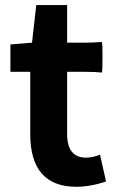

<svg xmlns="http://www.w3.org/2000/svg" viewBox="-20 -713 450 747"><path d="M277.3 13.7Q97.7 13.7 97.7 -191.4V-433.6H20.5V-540L104.5 -546.9L121.1 -693.4H241.2V-546.9H308.6Q342.8 -546.9 376 -549.8Q378.9 -547.9 378.9 -490.2Q378.9 -432.6 376 -430.7Q351.6 -433.6 308.6 -433.6H241.2V-312.5V-191.4Q241.2 -99.6 315.4 -99.6Q339.8 -99.6 369.1 -111.3L392.6 -6.8Q331.1 13.7 277.3 13.7Z"/></svg>

Font: Bpmf GenSeki Gothic B
Style: B
Weight: 700
Foundry: But Ko
Version: Version 1.320